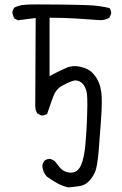

<svg xmlns="http://www.w3.org/2000/svg" viewBox="-20 -711 540 851"><path d="M429.2 -300.8Q425.8 -326.2 418.9 -342.8Q408.2 -369.6 389.2 -388.7Q371.1 -406.7 337.9 -414.6Q324.2 -418 313.7 -418Q303.2 -418 294.2 -416.5Q285.2 -415 275.9 -411.1Q245.6 -398.4 210.4 -379.4L199.7 -373.5V-632.3H207Q258.8 -632.3 309.8 -629.4Q360.8 -626.5 409.7 -622.6Q418 -621.6 424.8 -621.6Q446.3 -621.6 464.4 -632.3L472.2 -648.4Q472.7 -650.4 472.7 -652.3Q472.7 -666 465.3 -675.3Q420.4 -686 371.8 -688Q323.2 -689.9 255.9 -690.7Q188.5 -691.4 150.1 -691.4Q111.8 -691.4 97.7 -690.4Q83.5 -689.5 74.7 -688Q58.1 -684.6 43.9 -677.7Q36.6 -668.5 34.7 -656.2Q36.6 -641.6 44.4 -628.4L59.6 -621.1Q85 -624.5 138.2 -631.3L136.2 -241.2Q136.2 -222.7 145.5 -208L162.1 -199.7Q164.1 -199.2 166 -199.2Q179.7 -199.2 189 -206.5Q202.1 -244.6 213.9 -277.8Q226.6 -314.5 252.9 -329.6Q277.3 -343.8 300.3 -351.6Q308.1 -354.5 314 -354.5Q319.8 -354.5 324.7 -353Q336.9 -350.1 346.7 -339.4Q365.7 -318.4 366.7 -276.9Q367.2 -264.2 367.2 -242.7Q367.2 -221.2 365.5 -178.2Q363.8 -135.3 358.9 -75.2Q354 -13.7 339.8 19.5Q329.1 44.9 310.1 51.8Q302.7 54.2 294.9 54.2Q285.6 54.2 276.9 51.8Q256.3 45.9 244.6 30.8Q231.4 13.2 221.7 2L205.1 -6.3Q203.1 -6.8 201.2 -6.8Q186.5 -6.8 177.2 1.5Q169.4 10.7 167.5 23.4Q169.4 51.8 186.5 70.8Q209.5 87.9 233.2 100.8Q256.8 113.8 282.7 119.6Q307.1 117.7 332 113.8Q356 110.4 373.5 92.8Q389.2 77.1 400.4 53.2Q411.6 29.3 417.5 -43.7Q423.3 -116.7 427.2 -171.6Q431.2 -226.6 431.2 -256.6Q431.2 -286.6 429.2 -300.8Z"/></svg>

Font: Bakudai
Style: ExtraLight
Weight: 200
Version: Version 1.48